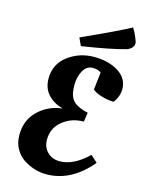

<svg xmlns="http://www.w3.org/2000/svg" viewBox="-137 -1011 824 1102"><g transform="rotate(15 275.0 -459.5)"><path d="M249 12C347 12 434.7 -34 512 -126L472 -163C414.7 -107.7 358.7 -80 304 -80C274 -80 249.5 -89.5 230.5 -108.5C211.5 -127.5 202 -151.7 202 -181C202 -227.7 219.7 -265.2 255 -293.5C290.3 -321.8 332 -336 380 -336L388 -391C360 -396.3 335.7 -405.7 315 -419C301.7 -427.7 291.3 -440 284 -456C276.7 -472 273 -495.7 273 -527C273 -558.3 279.8 -586.2 293.5 -610.5C307.2 -634.8 325.8 -647 349.5 -647C373.2 -647 390 -642 400 -632L388 -529C400 -517.7 418.8 -508.3 444.5 -501C470.2 -493.7 493.7 -490 515 -490L522 -500C527.3 -506 532.5 -516 537.5 -530C542.5 -544 545 -558.3 545 -573C545 -615 525.7 -648.3 487 -673C448.3 -697.7 400 -710 342 -710C284 -710 232.5 -693.2 187.5 -659.5C142.5 -625.8 120 -580.3 120 -523C120 -485 131.2 -453.7 153.5 -429C175.8 -404.3 205.7 -387 243 -377C187.7 -371 140.3 -349.3 101 -312C61.7 -274.7 42 -226.3 42 -167C42 -135.7 48.8 -108 62.5 -84C76.2 -60 93.7 -41.3 115 -28C157.7 -1.3 202.3 12 249 12ZM550 -846C550 -852.7 545.7 -865.8 537 -885.5C528.3 -905.2 520.3 -920.3 513 -931C464.3 -904.3 370 -859.3 230 -796L251 -750C365 -767.3 452.3 -784.7 513 -802C537.7 -812.7 550 -827.3 550 -846Z"/></g></svg>

Font: Oleo Script
Style: Regular
Weight: 400
Designer: Soytutype
Foundry: Soytutype
Version: Version 1.002